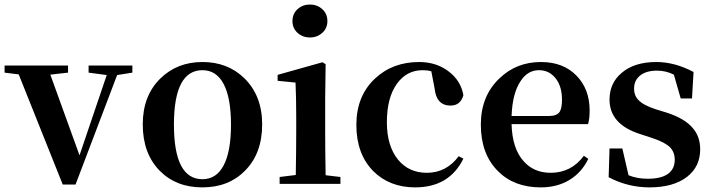

<svg xmlns="http://www.w3.org/2000/svg" viewBox="-28 -812 3148 848"><path d="M249 2.9 54.7 -483.4 -7.8 -491.2V-522.5H272.5V-491.2L194.3 -482.4L323.2 -126L443.4 -480.5L363.3 -491.2V-522.5H556.6V-491.2L489.3 -480.5L305.7 2.9Z M677.7 -57.6Q602.5 -133.8 602.5 -262.7Q602.5 -389.6 680.7 -465.8Q754.9 -538.1 866.2 -538.1Q977.5 -538.1 1050.8 -466.8Q1129.9 -389.6 1129.9 -262.7Q1129.9 -133.8 1053.7 -57.6Q981.4 15.6 865.7 15.6Q750 15.6 677.7 -57.6ZM866.2 -20.5Q926.8 -20.5 959 -80.1Q992.2 -141.6 992.2 -261.2Q992.2 -380.9 959 -442.4Q926.8 -502 866.2 -502Q740.2 -502 740.2 -261.7Q740.2 -20.5 866.2 -20.5Z M1207 0V-30.3L1278.3 -39.1Q1280.3 -150.4 1280.3 -229.5V-298.8Q1280.3 -374 1277.3 -447.3L1198.2 -455.1V-481.4L1396.5 -537.1L1410.2 -528.3L1408.2 -376V-229.5Q1408.2 -149.4 1410.2 -38.1L1475.6 -30.3V0ZM1263.7 -718.8Q1263.7 -751 1286.1 -771.5Q1308.6 -792 1340.8 -792Q1373 -792 1395.5 -771.5Q1418 -751 1418 -718.8Q1418 -687.5 1395.5 -667Q1373 -646.5 1340.8 -646.5Q1308.6 -646.5 1286.1 -667Q1263.7 -687.5 1263.7 -718.8Z M1805.7 15.6Q1692.4 15.6 1620.1 -56.6Q1545.9 -132.8 1545.9 -260.3Q1545.9 -387.7 1627.9 -464.8Q1706.1 -538.1 1823.2 -538.1Q1899.4 -538.1 1954.1 -496.1Q2007.8 -455.1 2018.6 -391.6Q2005.9 -345.7 1961.9 -345.7Q1899.4 -345.7 1891.6 -420.9L1877 -497.1Q1861.3 -502 1838.9 -502Q1767.6 -502 1724.6 -441.4Q1680.7 -379.9 1680.7 -272.5Q1680.7 -168 1729.5 -107.4Q1777.3 -48.8 1857.4 -48.8Q1943.4 -48.8 1998 -122.1L2018.6 -111.3Q1956.1 15.6 1805.7 15.6Z M2360.4 15.6Q2242.2 15.6 2170.9 -56.6Q2095.7 -131.8 2095.7 -261.7Q2095.7 -387.7 2177.7 -465.8Q2252.9 -538.1 2361.3 -538.1Q2460 -538.1 2518.6 -477.5Q2576.2 -418 2576.2 -324.2Q2576.2 -287.1 2569.3 -263.7H2231.4Q2234.4 -156.2 2284.2 -100.6Q2329.1 -48.8 2404.3 -48.8Q2495.1 -48.8 2550.8 -124L2570.3 -110.4Q2541 -49.8 2486.8 -17.1Q2432.6 15.6 2360.4 15.6ZM2231.4 -299.8H2398.4Q2430.7 -299.8 2443.4 -317.4Q2454.1 -333 2454.1 -372.1Q2454.1 -430.7 2425.8 -466.3Q2397.5 -502 2352.5 -502Q2302.7 -502 2271.5 -454.1Q2235.4 -401.4 2231.4 -299.8Z M2840.8 15.6Q2745.1 15.6 2660.2 -29.3L2664.1 -156.2H2720.7L2748 -38.1Q2785.2 -22.5 2833 -22.5Q2891.6 -22.5 2921.9 -43.9Q2952.1 -65.4 2952.1 -106.4Q2952.1 -139.6 2931.6 -161.1Q2909.2 -183.6 2853.5 -202.1L2799.8 -219.7Q2664.1 -262.7 2664.1 -372.1Q2664.1 -445.3 2717.8 -490.2Q2773.4 -538.1 2871.1 -538.1Q2952.1 -538.1 3035.2 -494.1L3028.3 -377H2978.5L2948.2 -482.4Q2913.1 -500 2874 -500Q2826.2 -500 2799.3 -478.5Q2772.5 -457 2772.5 -420.9Q2772.5 -388.7 2793 -369.1Q2814.5 -346.7 2869.1 -329.1L2919.9 -313.5Q2996.1 -288.1 3030.3 -248Q3064.5 -210 3064.5 -152.3Q3064.5 -76.2 3006.8 -31.2Q2946.3 15.6 2840.8 15.6Z"/></svg>

Font: Bpmf GenRyu Min B
Style: B
Weight: 700
Foundry: But Ko
Version: Version 1.320